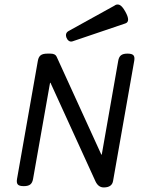

<svg xmlns="http://www.w3.org/2000/svg" viewBox="-20 -823 640 854"><path d="M546.4 -584.5Q527.8 -584.5 518.3 -577.1Q508.8 -569.8 505.9 -552.7L432.6 -135.3H430.7L231.9 -570.8Q226.1 -584.5 204.1 -584.5H190.9Q170.4 -584.5 160.9 -577.1Q151.4 -569.8 148.4 -552.7L55.7 -26.9Q52.7 -9.8 59.3 -2.4Q65.9 4.9 85.4 4.9H86.4Q105 4.9 114.5 -2.4Q124 -9.8 127 -26.9L202.6 -454.6H204.6L404.8 -16.1Q417.5 10.7 441.4 10.7Q478 10.7 482.9 -18.1L577.1 -552.7Q580.1 -569.8 573.5 -577.1Q566.9 -584.5 547.4 -584.5ZM285.2 -685.1Q268.1 -675.3 275.9 -654.8Q279.3 -646 286.6 -641.1Q293.9 -636.2 302.7 -639.2L537.6 -718.8Q562 -727.1 537.6 -771Q523.4 -796.4 511.5 -801.3Q499.5 -806.2 488.3 -797.4Z"/></svg>

Font: Courier Prime Code
Style: Italic
Weight: 400
Italic angle: -10°
Designer: Alan Dague-Greene
Foundry: Quote-Unquote Apps
Version: Version 3.18